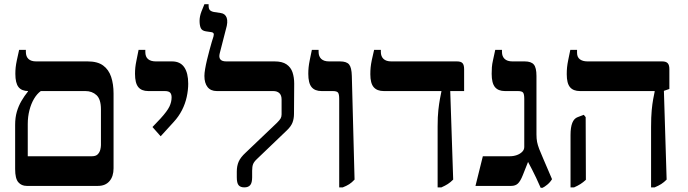

<svg xmlns="http://www.w3.org/2000/svg" viewBox="-20 -884 3271 913"><path d="M107 0Q82 0 67 -17.5Q52 -35 52 -80V-290Q52 -325 60 -352.5Q68 -380 82 -404Q96 -428 113 -449V-483H174V-451Q156 -438 142 -414.5Q128 -391 120 -360Q112 -329 112 -294V-141H417Q436 -141 445 -150.5Q454 -160 457 -172.5Q460 -185 460 -194V-364Q460 -412 439 -431.5Q418 -451 386 -451H115Q83 -451 68 -470Q53 -489 53 -533Q53 -549 54.5 -563.5Q56 -578 60 -597Q64 -616 71 -647H103V-637Q103 -615 115.5 -603.5Q128 -592 152 -592H397Q444 -592 470.5 -572.5Q497 -553 508.5 -518.5Q520 -484 520 -439V-84Q520 -45 500.5 -22.5Q481 0 446 0Z M744 -236 705 -280 743 -320Q775 -355 785.5 -377Q796 -399 796 -421Q796 -436 789 -443.5Q782 -451 763 -451H685Q653 -451 637.5 -470Q622 -489 622 -533Q622 -549 623.5 -563.5Q625 -578 629 -597Q633 -616 639 -647H671V-637Q671 -614 684 -603Q697 -592 721 -592H798Q837 -592 856 -564.5Q875 -537 875 -486Q875 -456 868 -423.5Q861 -391 845.5 -360.5Q830 -330 806 -304Z M1142 7Q1123 7 1114.5 -3.5Q1106 -14 1106 -41V-68Q1106 -95 1115 -115.5Q1124 -136 1148 -158L1297 -300Q1310 -313 1314.5 -321Q1319 -329 1319 -340V-411Q1319 -431 1308.5 -441Q1298 -451 1279 -451H1011Q982 -451 967 -470Q952 -489 952 -523Q952 -536 955.5 -556.5Q959 -577 964.5 -600Q970 -623 976 -645Q982 -667 987 -684.5Q992 -702 995 -710Q998 -721 995.5 -725.5Q993 -730 986 -731L959 -735Q940 -738 934.5 -751Q929 -764 929 -785Q929 -806 938 -829.5Q947 -853 952 -864H972V-857Q972 -843 977.5 -836.5Q983 -830 997 -827L1030 -822Q1051 -819 1058 -799.5Q1065 -780 1054 -744L1025 -631Q1020 -612 1027.5 -602Q1035 -592 1056 -592H1286Q1322 -592 1342.5 -578Q1363 -564 1371 -540Q1379 -516 1379 -486L1378 -343Q1378 -320 1371 -301.5Q1364 -283 1344 -264L1202 -128Q1188 -115 1183.5 -103.5Q1179 -92 1179 -72V-41Q1179 -15 1170 -4Q1161 7 1142 7Z M1593 7V-414Q1593 -436 1587.5 -443.5Q1582 -451 1562 -451H1509Q1477 -451 1461.5 -470Q1446 -489 1446 -533Q1446 -549 1447.5 -564Q1449 -579 1453 -598.5Q1457 -618 1463 -647H1495V-637Q1495 -616 1507.5 -604Q1520 -592 1545 -592H1597Q1628 -592 1640 -577.5Q1652 -563 1653 -523L1666 -30Q1653 -16 1640.5 -8Q1628 0 1610 7Z M2061 7V-283Q2061 -330 2064.5 -361Q2068 -392 2072 -413.5Q2076 -435 2079 -449V-451H1805Q1773 -451 1757 -469.5Q1741 -488 1741 -531Q1741 -549 1742.5 -564Q1744 -579 1748 -598.5Q1752 -618 1759 -647H1791V-637Q1791 -616 1803.5 -604Q1816 -592 1841 -592H2153Q2172 -592 2179.5 -583.5Q2187 -575 2187 -555V-451H2121L2135 -30Q2122 -17 2109.5 -9Q2097 -1 2079 7Z M2551 9Q2539 -19 2529 -39.5Q2519 -60 2510 -78Q2501 -96 2491 -114L2466 -51Q2455 -23 2443 -11.5Q2431 0 2411 0H2241L2276 -141H2404Q2422 -141 2437.5 -146.5Q2453 -152 2463 -162Q2473 -172 2473 -185V-414Q2473 -436 2467.5 -443.5Q2462 -451 2442 -451H2381Q2349 -451 2333.5 -470Q2318 -489 2318 -533Q2318 -549 2319 -564Q2320 -579 2324.5 -598.5Q2329 -618 2335 -647H2367V-637Q2367 -616 2379.5 -604Q2392 -592 2417 -592H2475Q2506 -592 2518.5 -577Q2531 -562 2531 -523V-245Q2531 -224 2534 -209Q2537 -194 2544 -175.5Q2551 -157 2563 -130L2605 -32Q2596 -17 2582.5 -6Q2569 5 2560 9Z M3076 7V-280Q3076 -328 3079 -359.5Q3082 -391 3086 -412.5Q3090 -434 3093 -448V-451H2738Q2706 -451 2690.5 -469.5Q2675 -488 2675 -531Q2675 -549 2676.5 -564Q2678 -579 2682 -598.5Q2686 -618 2692 -647H2724V-633Q2724 -612 2737.5 -602Q2751 -592 2774 -592H3129Q3147 -592 3155 -583.5Q3163 -575 3163 -555V-461L3137 -452L3150 -30Q3137 -17 3124.5 -9Q3112 -1 3093 7ZM2693 7V-242Q2693 -279 2701.5 -300Q2710 -321 2727 -327L2756 -338L2765 -327L2766 -29Q2753 -17 2740.5 -9Q2728 -1 2710 7Z"/></svg>

Font: Noto Serif Hebrew SemiBold
Style: Regular
Weight: 600
Version: Version 2.003